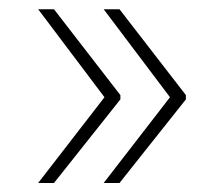

<svg xmlns="http://www.w3.org/2000/svg" viewBox="-20 -479 478 415"><path d="M207.5 -271 240.2 -270.5V-264.2L96.7 -83.5H62.5ZM96.7 -459 240.2 -273.4V-267.1L207.5 -266.6L62.5 -459ZM349.1 -271 381.8 -270.5V-264.2L238.3 -83.5H204.1ZM238.3 -459 381.8 -273.4V-267.1L349.1 -266.6L204.1 -459Z"/></svg>

Font: Heebo Thin
Style: Regular
Weight: 250
Designer: Oded Ezer
Foundry: Ezer Type House
Version: Version 3.100